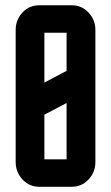

<svg xmlns="http://www.w3.org/2000/svg" viewBox="-20 -715 425 735"><path d="M345.2 -600.1V-95.2Q345.2 -55.7 318.4 -27.3Q292.5 0 254.9 0H129.9Q92.8 0 66.4 -27.8Q40 -55.7 40 -95.2V-600.1Q40 -639.6 66.4 -667.5Q92.3 -694.8 129.9 -694.8H254.9Q292.5 -694.8 318.4 -667.5Q345.2 -639.2 345.2 -600.1ZM149.9 -275.9V-105H234.9V-320.8ZM149.9 -398.9 234.9 -443.8V-589.8H149.9Z"/></svg>

Font: Horta
Style: Regular
Weight: 600
Width: 3
Version: Version 0.11